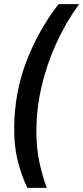

<svg xmlns="http://www.w3.org/2000/svg" viewBox="-20 -770 402 926"><path d="M111.5 136Q81 70 64.2 0.5Q47.5 -69 48.5 -156Q50 -322 106.2 -471Q162.5 -620 262 -750H361.5Q296 -659.5 250 -557.8Q204 -456 179.8 -349.2Q155.5 -242.5 155.5 -136.5Q155.5 -55 170 12.2Q184.5 79.5 205.5 136Z"/></svg>

Font: Cabin SemiCondensedSemiBold
Style: Italic
Weight: 600
Width: 4
Italic angle: -10°
Designer: Pablo Impallari
Foundry: Pablo Impallari. http://www.impallari.com Igino Marini. http://www.ikern.com
Version: Version 3.001